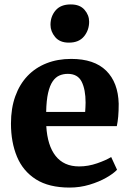

<svg xmlns="http://www.w3.org/2000/svg" viewBox="-20 -836 588 867"><path d="M294.5 11Q201 11 142.5 -26Q84 -63 56.8 -128.2Q29.5 -193.5 29.5 -278Q29.5 -347 49 -401.2Q68.5 -455.5 104.2 -493Q140 -530.5 190 -550.2Q240 -570 301.5 -570Q405.5 -570 459.5 -516.8Q513.5 -463.5 516 -367.5Q516 -334 513.8 -309.5Q511.5 -285 507.5 -266.5H189Q191.5 -223 202 -189.2Q212.5 -155.5 231 -132Q249.5 -108.5 276 -96.5Q302.5 -84.5 337.5 -84.5Q378 -84.5 418.5 -98.5Q459 -112.5 482 -127L508.5 -69.5Q493 -52.5 460.2 -33.8Q427.5 -15 384.2 -2Q341 11 294.5 11ZM188.5 -330.5H364.5Q365 -341 365.8 -351.5Q366.5 -362 366.5 -372.5Q366.5 -431.5 348.8 -467Q331 -502.5 286 -502.5Q265.5 -502.5 248.2 -495Q231 -487.5 218 -468.8Q205 -450 197.2 -416.5Q189.5 -383 188.5 -330.5ZM290.5 -643.5Q250 -643.5 229 -668.8Q208 -694 208 -724Q208 -762 231 -789Q254 -816 299 -816H300Q340.5 -816 361.5 -792Q382.5 -768 382.5 -738Q382.5 -700 359.5 -671.8Q336.5 -643.5 291.5 -643.5Z"/></svg>

Font: Merriweather ExtraBold
Style: Regular
Weight: 800
Version: Version 2.100